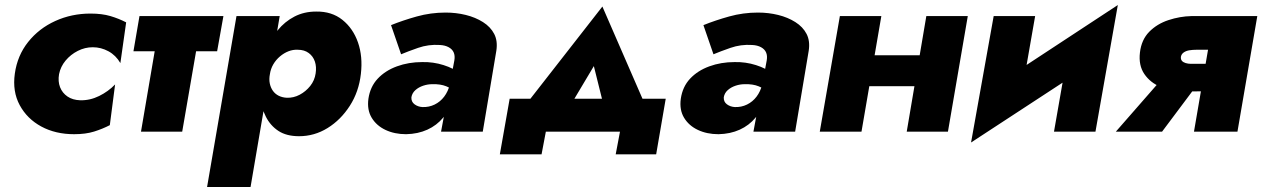

<svg xmlns="http://www.w3.org/2000/svg" viewBox="-20 -524 5023 764"><path d="M215 -229Q221 -259 241 -283Q261 -307 289.5 -321.5Q318 -336 349 -336Q382 -336 411.5 -320Q441 -304 459 -273L482 -435Q453 -450 419.5 -460Q386 -470 340 -470Q265 -470 200 -440.5Q135 -411 92 -357Q49 -303 39 -231Q29 -160 58.5 -105.5Q88 -51 144.5 -20.5Q201 10 275 10Q321 10 354.5 -0.5Q388 -11 417 -26L438 -188Q411 -160 374.5 -142Q338 -124 299 -125Q269 -126 248.5 -140Q228 -154 219 -177Q210 -200 215 -229Z M535 -460 511 -320H844L869 -460ZM616 -440 541 0H705L781 -440Z M977 220 1093 -460H921L804 220ZM1416 -230Q1424 -299 1404.5 -355Q1385 -411 1342.5 -445Q1300 -479 1238 -478Q1190 -478 1151.5 -458Q1113 -438 1085 -403.5Q1057 -369 1039.5 -325Q1022 -281 1016 -231Q1010 -183 1015 -139Q1020 -95 1038 -59.5Q1056 -24 1088 -3Q1120 18 1170 18Q1231 18 1283.5 -14.5Q1336 -47 1372 -103Q1408 -159 1416 -230ZM1236 -232Q1232 -204 1214.5 -182Q1197 -160 1172.5 -147Q1148 -134 1121 -135Q1103 -136 1089 -143Q1075 -150 1066 -162.5Q1057 -175 1053.5 -192Q1050 -209 1054 -229Q1057 -250 1067.5 -268Q1078 -286 1094 -299.5Q1110 -313 1128 -320Q1146 -327 1165 -326Q1191 -326 1208.5 -313Q1226 -300 1233 -279Q1240 -258 1236 -232Z M1617 -137Q1620 -154 1633 -165.5Q1646 -177 1664 -183Q1682 -189 1700 -189Q1733 -190 1756 -180.5Q1779 -171 1801 -153L1811 -231Q1786 -252 1745 -265Q1704 -278 1660 -277Q1606 -277 1559.5 -260Q1513 -243 1483 -211Q1453 -179 1446 -131Q1440 -87 1459 -55.5Q1478 -24 1514 -7Q1550 10 1596 10Q1643 9 1680.5 -8Q1718 -25 1743.5 -56Q1769 -87 1778 -129L1770 -188Q1763 -160 1747.5 -139.5Q1732 -119 1709.5 -108Q1687 -97 1661 -98Q1643 -99 1629.5 -109Q1616 -119 1617 -137ZM1576 -308Q1602 -319 1643.5 -333.5Q1685 -348 1730 -345Q1751 -344 1765.5 -336Q1780 -328 1785.5 -315Q1791 -302 1788 -284L1735 0H1901L1955 -322Q1961 -361 1946.5 -389Q1932 -417 1902 -436Q1872 -455 1833.5 -464.5Q1795 -474 1753 -474Q1694 -474 1638.5 -458.5Q1583 -443 1536 -424Z M2343 -261 2401 -28 2564 -68 2377 -498 2046 -74 2206 -31ZM2447 0 2430 90H2591L2629 -131H2008L1969 90H2135L2152 0Z M2860 -137Q2863 -154 2876 -165.5Q2889 -177 2907 -183Q2925 -189 2943 -189Q2976 -190 2999 -180.5Q3022 -171 3044 -153L3054 -231Q3029 -252 2988 -265Q2947 -278 2903 -277Q2849 -277 2802.5 -260Q2756 -243 2726 -211Q2696 -179 2689 -131Q2683 -87 2702 -55.5Q2721 -24 2757 -7Q2793 10 2839 10Q2886 9 2923.5 -8Q2961 -25 2986.5 -56Q3012 -87 3021 -129L3013 -188Q3006 -160 2990.5 -139.5Q2975 -119 2952.5 -108Q2930 -97 2904 -98Q2886 -99 2872.5 -109Q2859 -119 2860 -137ZM2819 -308Q2845 -319 2886.5 -333.5Q2928 -348 2973 -345Q2994 -344 3008.5 -336Q3023 -328 3028.5 -315Q3034 -302 3031 -284L2978 0H3144L3198 -322Q3204 -361 3189.5 -389Q3175 -417 3145 -436Q3115 -455 3076.5 -464.5Q3038 -474 2996 -474Q2937 -474 2881.5 -458.5Q2826 -443 2779 -424Z M3319 -181H3693L3715 -304H3341ZM3666 -460 3588 0H3752L3831 -460ZM3322 -460 3242 0H3408L3487 -460Z M4387 -312 4428 -504 3886 -148 3844 43ZM4099 -460H3934L3844 43L4038 -111ZM4428 -504 4235 -349 4174 0H4339Z M4604 0 4753 -199H4594L4420 0ZM4904 0 4983 -460H4810L4731 0ZM4835 -270H4719Q4708 -270 4698 -273Q4688 -276 4683 -282Q4678 -288 4679 -298Q4681 -309 4690.5 -315.5Q4700 -322 4713.5 -324Q4727 -326 4740 -326H4846L4871 -460H4721Q4675 -459 4629.5 -444Q4584 -429 4553 -397.5Q4522 -366 4516 -315Q4510 -264 4533.5 -229.5Q4557 -195 4598.5 -178Q4640 -161 4685 -160L4818 -161Z"/></svg>

Font: Jost ExtraBold
Style: Italic
Weight: 800
Italic angle: -5°
Version: Version 3.710